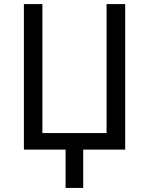

<svg xmlns="http://www.w3.org/2000/svg" viewBox="-20 -734 731 942"><path d="M594.2 0H388.2V188H301.8V0H97.2V-713.9H188V-81.1H502.9V-713.9H594.2Z"/></svg>

Font: Genotype
Style: Regular
Weight: 400
Foundry: Ascender Corporation
Version: Version 1.00